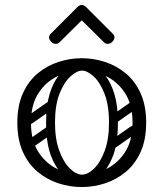

<svg xmlns="http://www.w3.org/2000/svg" viewBox="-20 -745 660 775"><path d="M310 10Q262 10 216 -5Q170 -20 132.5 -51Q95 -82 72.5 -131.5Q50 -181 50 -250Q50 -319 72.5 -368.5Q95 -418 132.5 -449Q170 -480 216 -495Q262 -510 310 -510Q358 -510 404 -495Q450 -480 487.5 -449Q525 -418 547.5 -368.5Q570 -319 570 -250Q570 -181 547.5 -131.5Q525 -82 487.5 -51Q450 -20 404 -5Q358 10 310 10ZM310 -40Q360 -40 407 -62Q454 -84 484.5 -130.5Q515 -177 515 -250Q515 -323 484.5 -369.5Q454 -416 407 -438Q360 -460 310 -460Q261 -460 213.5 -438Q166 -416 135.5 -369.5Q105 -323 105 -250Q105 -177 135.5 -130.5Q166 -84 213.5 -62Q261 -40 310 -40ZM311 -4Q280 -4 246 -29Q212 -54 189 -108Q166 -162 166 -250Q166 -318 180 -364.5Q194 -411 216 -438.5Q238 -466 263.5 -478Q289 -490 311 -490V-460Q291 -460 265 -437Q239 -414 220.5 -367.5Q202 -321 202 -250Q202 -183 219.5 -136Q237 -89 262.5 -64.5Q288 -40 311 -40ZM311 -4V-40Q334 -40 359.5 -64.5Q385 -89 402.5 -136Q420 -183 420 -250Q420 -321 401.5 -367.5Q383 -414 357.5 -437Q332 -460 311 -460V-490Q334 -490 359 -478Q384 -466 406 -438.5Q428 -411 442 -364.5Q456 -318 456 -250Q456 -162 433 -108Q410 -54 376.5 -29Q343 -4 311 -4ZM113 -249Q98 -238 89 -252Q85 -257 84.5 -264Q84 -271 92 -277L169 -331Q184 -341 194 -327Q198 -321 197.5 -314.5Q197 -308 190 -303ZM115 -152Q100 -141 91 -155Q87 -160 86.5 -167Q86 -174 94 -180L171 -234Q186 -244 196 -230Q200 -224 199.5 -217.5Q199 -211 192 -206ZM449 -249Q434 -238 425 -252Q421 -257 420.5 -264Q420 -271 428 -277L505 -331Q520 -341 530 -327Q534 -321 533.5 -314.5Q533 -308 526 -303ZM451 -152Q436 -141 427 -155Q423 -160 422.5 -167Q422 -174 430 -180L507 -234Q522 -244 532 -230Q536 -224 535.5 -217.5Q535 -211 528 -206ZM220 -574Q214 -568 205 -568Q195 -568 187 -576Q178 -585 178 -594Q178 -602 185 -609L292 -716Q301 -725 310 -725Q319 -725 328 -716L435 -609Q442 -602 442 -594Q442 -585 433 -576Q425 -568 415 -568Q406 -568 400 -574L310 -663Z"/></svg>

Font: Agu Display
Style: Regular
Weight: 400
Designer: Oluwaseun Badejo
Version: Version 1.103